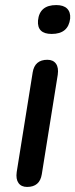

<svg xmlns="http://www.w3.org/2000/svg" viewBox="-20 -731 297 758"><path d="M184 -597Q126 -597 130 -650Q136 -711 202 -711Q231 -711 245 -697Q259 -683 257 -658Q250 -597 184 -597ZM87 7Q64 7 53 -8.5Q42 -24 46 -52L109 -445Q117 -495 167 -495Q190 -495 201 -479.5Q212 -464 208 -436L145 -43Q137 7 87 7Z"/></svg>

Font: Nunito SemiBold
Style: Italic
Weight: 600
Italic angle: -9°
Designer: Vernon Adams
Foundry: Vernon Adams
Version: Version 3.601; ttfautohint (v1.8.2.53-6de2)